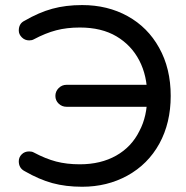

<svg xmlns="http://www.w3.org/2000/svg" viewBox="-20 -712 719 743"><path d="M75.2 -49.8Q52.7 -61.5 52.7 -87.9Q52.7 -103.5 64 -114.7Q75.2 -126 92.8 -126Q103.5 -126 110.4 -122.1Q156.2 -97.7 197.3 -86.9Q238.3 -76.2 289.1 -76.2Q370.1 -76.2 429.7 -109.9Q489.3 -143.6 519.5 -205.1Q549.8 -261.7 549.8 -340.8Q549.8 -418.9 519 -478Q488.3 -537.1 430.7 -571.3Q373 -605.5 289.1 -605.5Q238.3 -605.5 197.3 -594.7Q156.2 -584 110.4 -559.6Q103.5 -555.7 92.8 -555.7Q76.2 -555.7 64.5 -567.4Q52.7 -579.1 52.7 -593.8Q52.7 -621.1 75.2 -631.8Q130.9 -664.1 182.6 -678.2Q234.4 -692.4 297.9 -692.4Q396.5 -692.4 474.1 -649.4Q551.8 -606.4 595.7 -527.3Q640.6 -447.3 640.6 -340.8Q640.6 -236.3 596.7 -156.2Q552.7 -76.2 472.7 -32.2Q394.5 10.7 297.9 10.7Q234.4 10.7 182.6 -3.4Q130.9 -17.6 75.2 -49.8ZM194.3 -340.8Q194.3 -358.4 207 -371.1Q219.7 -383.8 237.3 -383.8H598.6V-298.8H237.3Q219.7 -298.8 207 -311Q194.3 -323.2 194.3 -340.8Z"/></svg>

Font: jf-openhuninn-2.1
Style: Regular
Weight: 400
Designer: [Kosugi Maru]
Designed by MOTOYA      

[Varela Round]
Joe Prince (Latin component); Avraham Cornfeld (Hebrew component)
Foundry: justfont Co., Ltd.
Version: 2.1